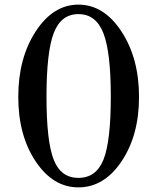

<svg xmlns="http://www.w3.org/2000/svg" viewBox="-20 -800 680 830"><path d="M319 -780Q429 -780 505 -664Q581 -548 581 -381Q581 -215 505.5 -102.5Q430 10 319 10Q209 10 134 -102.5Q59 -215 59 -381Q59 -549 134.5 -664.5Q210 -780 319 -780ZM319 -739Q244 -739 212.5 -657.5Q181 -576 181 -382Q181 -189 212 -110Q243 -31 319 -31Q396 -31 427.5 -110.5Q459 -190 459 -382Q459 -574 427 -656.5Q395 -739 319 -739Z"/></svg>

Font: Libre Caslon Text
Style: Regular
Weight: 400
Designer: Pablo Impallari, Rodrigo Fuenzalida
Foundry: Pablo Impallari, Rodrigo Fuenzalida
Version: Version 1.002